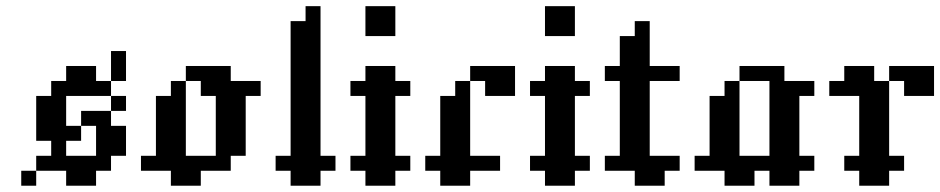

<svg xmlns="http://www.w3.org/2000/svg" viewBox="-20 -591 2992 611"><path d="M190.5 -381H238.1V-333.3H190.5ZM238.1 -381H285.7V-333.3H238.1ZM142.9 -333.3H190.5V-285.7H142.9ZM190.5 -333.3H238.1V-285.7H190.5ZM238.1 -333.3H285.7V-285.7H238.1ZM285.7 -333.3H333.3V-285.7H285.7ZM333.3 -381H381V-333.3H333.3ZM95.2 -285.7H142.9V-238.1H95.2ZM95.2 -238.1H142.9V-190.5H95.2ZM333.3 -428.6H381V-381H333.3ZM333.3 -285.7H381V-238.1H333.3ZM142.9 -285.7H190.5V-238.1H142.9ZM142.9 -238.1H190.5V-190.5H142.9ZM95.2 -190.5H142.9V-142.9H95.2ZM142.9 -190.5H190.5V-142.9H142.9ZM190.5 -190.5H238.1V-142.9H190.5ZM238.1 -238.1H285.7V-190.5H238.1ZM285.7 -238.1H333.3V-190.5H285.7ZM142.9 -142.9H190.5V-95.2H142.9ZM95.2 -95.2H142.9V-47.6H95.2ZM142.9 -95.2H190.5V-47.6H142.9ZM190.5 -95.2H238.1V-47.6H190.5ZM238.1 -95.2H285.7V-47.6H238.1ZM285.7 -95.2H333.3V-47.6H285.7ZM190.5 -47.6H238.1V0H190.5ZM238.1 -47.6H285.7V0H238.1ZM47.6 -47.6H95.2V0H47.6ZM285.7 -190.5H333.3V-142.9H285.7ZM285.7 -142.9H333.3V-95.2H285.7ZM333.3 -190.5H381V-142.9H333.3ZM333.3 -142.9H381V-95.2H333.3Z M428.6 -95.2H476.2V-47.6H428.6ZM476.2 -95.2H523.8V-47.6H476.2ZM523.8 -95.2H571.4V-47.6H523.8ZM571.4 -95.2H619V-47.6H571.4ZM523.8 -47.6H571.4V0H523.8ZM666.7 -95.2H714.3V-47.6H666.7ZM714.3 -142.9H761.9V-95.2H714.3ZM666.7 -142.9H714.3V-95.2H666.7ZM666.7 -190.5H714.3V-142.9H666.7ZM666.7 -238.1H714.3V-190.5H666.7ZM714.3 -238.1H761.9V-190.5H714.3ZM714.3 -190.5H761.9V-142.9H714.3ZM476.2 -142.9H523.8V-95.2H476.2ZM523.8 -142.9H571.4V-95.2H523.8ZM523.8 -190.5H571.4V-142.9H523.8ZM476.2 -190.5H523.8V-142.9H476.2ZM476.2 -238.1H523.8V-190.5H476.2ZM714.3 -285.7H761.9V-238.1H714.3ZM666.7 -285.7H714.3V-238.1H666.7ZM523.8 -285.7H571.4V-238.1H523.8ZM476.2 -285.7H523.8V-238.1H476.2ZM761.9 -333.3H809.5V-285.7H761.9ZM714.3 -333.3H761.9V-285.7H714.3ZM666.7 -333.3H714.3V-285.7H666.7ZM619 -333.3H666.7V-285.7H619ZM571.4 -381H619V-333.3H571.4ZM619 -381H666.7V-333.3H619ZM666.7 -381H714.3V-333.3H666.7ZM523.8 -238.1H571.4V-190.5H523.8ZM523.8 -333.3H571.4V-285.7H523.8ZM571.4 -47.6H619V0H571.4ZM619 -95.2H666.7V-47.6H619Z M904.8 -47.6H952.4V0H904.8ZM952.4 -47.6H1000V0H952.4ZM857.1 -95.2H904.8V-47.6H857.1ZM904.8 -95.2H952.4V-47.6H904.8ZM952.4 -95.2H1000V-47.6H952.4ZM1000 -95.2H1047.6V-47.6H1000ZM904.8 -142.9H952.4V-95.2H904.8ZM952.4 -142.9H1000V-95.2H952.4ZM952.4 -190.5H1000V-142.9H952.4ZM952.4 -238.1H1000V-190.5H952.4ZM904.8 -238.1H952.4V-190.5H904.8ZM904.8 -285.7H952.4V-238.1H904.8ZM904.8 -333.3H952.4V-285.7H904.8ZM904.8 -190.5H952.4V-142.9H904.8ZM952.4 -285.7H1000V-238.1H952.4ZM952.4 -333.3H1000V-285.7H952.4ZM952.4 -381H1000V-333.3H952.4ZM952.4 -523.8H1000V-476.2H952.4ZM952.4 -476.2H1000V-428.6H952.4ZM952.4 -428.6H1000V-381H952.4ZM904.8 -381H952.4V-333.3H904.8ZM904.8 -428.6H952.4V-381H904.8ZM904.8 -476.2H952.4V-428.6H904.8ZM904.8 -523.8H952.4V-476.2H904.8ZM952.4 -571.4H1000V-523.8H952.4Z M1095.2 -95.2H1142.9V-47.6H1095.2ZM1142.9 -95.2H1190.5V-47.6H1142.9ZM1190.5 -95.2H1238.1V-47.6H1190.5ZM1238.1 -95.2H1285.7V-47.6H1238.1ZM1142.9 -47.6H1190.5V0H1142.9ZM1190.5 -47.6H1238.1V0H1190.5ZM1190.5 -142.9H1238.1V-95.2H1190.5ZM1142.9 -142.9H1190.5V-95.2H1142.9ZM1142.9 -190.5H1190.5V-142.9H1142.9ZM1142.9 -238.1H1190.5V-190.5H1142.9ZM1190.5 -238.1H1238.1V-190.5H1190.5ZM1190.5 -285.7H1238.1V-238.1H1190.5ZM1190.5 -190.5H1238.1V-142.9H1190.5ZM1142.9 -285.7H1190.5V-238.1H1142.9ZM1142.9 -333.3H1190.5V-285.7H1142.9ZM1190.5 -333.3H1238.1V-285.7H1190.5ZM1190.5 -381H1238.1V-333.3H1190.5ZM1142.9 -381H1190.5V-333.3H1142.9ZM1095.2 -333.3H1142.9V-285.7H1095.2ZM1238.1 -333.3H1285.7V-285.7H1238.1ZM1190.5 -523.8H1238.1V-476.2H1190.5ZM1142.9 -523.8H1190.5V-476.2H1142.9ZM1142.9 -571.4H1190.5V-523.8H1142.9ZM1190.5 -571.4H1238.1V-523.8H1190.5Z M1381 -95.2H1428.6V-47.6H1381ZM1333.3 -95.2H1381V-47.6H1333.3ZM1428.6 -95.2H1476.2V-47.6H1428.6ZM1381 -47.6H1428.6V0H1381ZM1428.6 -47.6H1476.2V0H1428.6ZM1381 -142.9H1428.6V-95.2H1381ZM1428.6 -142.9H1476.2V-95.2H1428.6ZM1428.6 -190.5H1476.2V-142.9H1428.6ZM1428.6 -238.1H1476.2V-190.5H1428.6ZM1381 -238.1H1428.6V-190.5H1381ZM1381 -190.5H1428.6V-142.9H1381ZM1428.6 -285.7H1476.2V-238.1H1428.6ZM1571.4 -333.3H1619V-285.7H1571.4ZM1523.8 -333.3H1571.4V-285.7H1523.8ZM1476.2 -95.2H1523.8V-47.6H1476.2ZM1476.2 -381H1523.8V-333.3H1476.2ZM1523.8 -381H1571.4V-333.3H1523.8ZM1571.4 -381H1619V-333.3H1571.4ZM1428.6 -333.3H1476.2V-285.7H1428.6ZM1381 -285.7H1428.6V-238.1H1381ZM1523.8 -95.2H1571.4V-47.6H1523.8Z M1666.7 -95.2H1714.3V-47.6H1666.7ZM1714.3 -95.2H1761.9V-47.6H1714.3ZM1761.9 -95.2H1809.5V-47.6H1761.9ZM1809.5 -95.2H1857.1V-47.6H1809.5ZM1714.3 -47.6H1761.9V0H1714.3ZM1761.9 -47.6H1809.5V0H1761.9ZM1761.9 -142.9H1809.5V-95.2H1761.9ZM1714.3 -142.9H1761.9V-95.2H1714.3ZM1714.3 -190.5H1761.9V-142.9H1714.3ZM1714.3 -238.1H1761.9V-190.5H1714.3ZM1761.9 -238.1H1809.5V-190.5H1761.9ZM1761.9 -285.7H1809.5V-238.1H1761.9ZM1761.9 -190.5H1809.5V-142.9H1761.9ZM1714.3 -285.7H1761.9V-238.1H1714.3ZM1714.3 -333.3H1761.9V-285.7H1714.3ZM1761.9 -333.3H1809.5V-285.7H1761.9ZM1761.9 -381H1809.5V-333.3H1761.9ZM1714.3 -381H1761.9V-333.3H1714.3ZM1666.7 -333.3H1714.3V-285.7H1666.7ZM1809.5 -333.3H1857.1V-285.7H1809.5ZM1761.9 -523.8H1809.5V-476.2H1761.9ZM1714.3 -523.8H1761.9V-476.2H1714.3ZM1714.3 -571.4H1761.9V-523.8H1714.3ZM1761.9 -571.4H1809.5V-523.8H1761.9Z M1904.8 -95.2H1952.4V-47.6H1904.8ZM1952.4 -95.2H2000V-47.6H1952.4ZM2000 -95.2H2047.6V-47.6H2000ZM2047.6 -95.2H2095.2V-47.6H2047.6ZM2095.2 -95.2H2142.9V-47.6H2095.2ZM2000 -47.6H2047.6V0H2000ZM2047.6 -47.6H2095.2V0H2047.6ZM1952.4 -142.9H2000V-95.2H1952.4ZM2000 -142.9H2047.6V-95.2H2000ZM2000 -190.5H2047.6V-142.9H2000ZM2000 -238.1H2047.6V-190.5H2000ZM1952.4 -238.1H2000V-190.5H1952.4ZM1952.4 -190.5H2000V-142.9H1952.4ZM1952.4 -285.7H2000V-238.1H1952.4ZM2000 -285.7H2047.6V-238.1H2000ZM2000 -333.3H2047.6V-285.7H2000ZM2000 -381H2047.6V-333.3H2000ZM1952.4 -333.3H2000V-285.7H1952.4ZM1952.4 -381H2000V-333.3H1952.4ZM1904.8 -381H1952.4V-333.3H1904.8ZM2047.6 -381H2095.2V-333.3H2047.6ZM1952.4 -428.6H2000V-381H1952.4ZM2000 -428.6H2047.6V-381H2000ZM2000 -476.2H2047.6V-428.6H2000ZM1952.4 -476.2H2000V-428.6H1952.4ZM2000 -523.8H2047.6V-476.2H2000ZM2095.2 -381H2142.9V-333.3H2095.2Z M2238.1 -95.2H2285.7V-47.6H2238.1ZM2285.7 -95.2H2333.3V-47.6H2285.7ZM2333.3 -95.2H2381V-47.6H2333.3ZM2381 -95.2H2428.6V-47.6H2381ZM2285.7 -47.6H2333.3V0H2285.7ZM2333.3 -47.6H2381V0H2333.3ZM2190.5 -95.2H2238.1V-47.6H2190.5ZM2238.1 -142.9H2285.7V-95.2H2238.1ZM2238.1 -190.5H2285.7V-142.9H2238.1ZM2238.1 -238.1H2285.7V-190.5H2238.1ZM2285.7 -142.9H2333.3V-95.2H2285.7ZM2285.7 -190.5H2333.3V-142.9H2285.7ZM2285.7 -238.1H2333.3V-190.5H2285.7ZM2285.7 -285.7H2333.3V-238.1H2285.7ZM2428.6 -333.3H2476.2V-285.7H2428.6ZM2428.6 -285.7H2476.2V-238.1H2428.6ZM2476.2 -285.7H2523.8V-238.1H2476.2ZM2428.6 -238.1H2476.2V-190.5H2428.6ZM2476.2 -238.1H2523.8V-190.5H2476.2ZM2476.2 -190.5H2523.8V-142.9H2476.2ZM2428.6 -190.5H2476.2V-142.9H2428.6ZM2428.6 -142.9H2476.2V-95.2H2428.6ZM2476.2 -142.9H2523.8V-95.2H2476.2ZM2428.6 -95.2H2476.2V-47.6H2428.6ZM2428.6 -47.6H2476.2V0H2428.6ZM2476.2 -47.6H2523.8V0H2476.2ZM2476.2 -95.2H2523.8V-47.6H2476.2ZM2523.8 -95.2H2571.4V-47.6H2523.8ZM2333.3 -381H2381V-333.3H2333.3ZM2381 -381H2428.6V-333.3H2381ZM2428.6 -381H2476.2V-333.3H2428.6ZM2523.8 -333.3H2571.4V-285.7H2523.8ZM2476.2 -333.3H2523.8V-285.7H2476.2ZM2285.7 -333.3H2333.3V-285.7H2285.7ZM2238.1 -285.7H2285.7V-238.1H2238.1Z M2666.7 -95.2H2714.3V-47.6H2666.7ZM2714.3 -95.2H2761.9V-47.6H2714.3ZM2761.9 -95.2H2809.5V-47.6H2761.9ZM2809.5 -95.2H2857.1V-47.6H2809.5ZM2714.3 -47.6H2761.9V0H2714.3ZM2761.9 -47.6H2809.5V0H2761.9ZM2714.3 -142.9H2761.9V-95.2H2714.3ZM2761.9 -142.9H2809.5V-95.2H2761.9ZM2761.9 -190.5H2809.5V-142.9H2761.9ZM2761.9 -238.1H2809.5V-190.5H2761.9ZM2761.9 -285.7H2809.5V-238.1H2761.9ZM2714.3 -285.7H2761.9V-238.1H2714.3ZM2714.3 -238.1H2761.9V-190.5H2714.3ZM2714.3 -190.5H2761.9V-142.9H2714.3ZM2761.9 -333.3H2809.5V-285.7H2761.9ZM2714.3 -333.3H2761.9V-285.7H2714.3ZM2666.7 -333.3H2714.3V-285.7H2666.7ZM2619 -333.3H2666.7V-285.7H2619ZM2666.7 -381H2714.3V-333.3H2666.7ZM2714.3 -381H2761.9V-333.3H2714.3ZM2809.5 -381H2857.1V-333.3H2809.5ZM2857.1 -381H2904.8V-333.3H2857.1ZM2904.8 -381H2952.4V-333.3H2904.8ZM2857.1 -333.3H2904.8V-285.7H2857.1ZM2904.8 -333.3H2952.4V-285.7H2904.8Z"/></svg>

Font: Jacquard 12
Style: Regular
Weight: 400
Designer: Sarah Cadigan-Fried
Version: Version 1.000; ttfautohint (v1.8.4.7-5d5b)